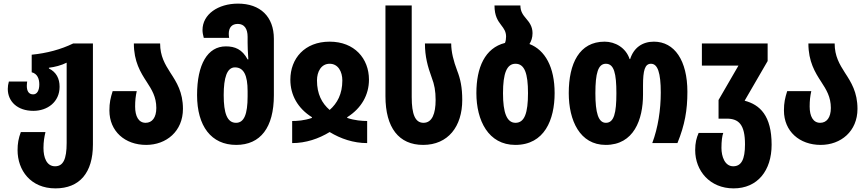

<svg xmlns="http://www.w3.org/2000/svg" viewBox="-20 -790 4793 1060"><path d="M286 250C420 250 493 163 493 8V-550H384C316 -517 238 -496 155 -488V-391C187 -383 197 -354 197 -324C197 -291 185 -269 163 -269C139 -269 128 -287 128 -316C128 -323 129 -331 130 -340H29C25 -326 23 -313 23 -299C23 -230 76 -178 164 -178C242 -178 309 -227 309 -311C309 -356 291 -392 250 -412V-416C283 -420 318 -429 348 -444V-1C348 89 329 128 284 128C237 128 220 79 220 27C220 -9 225 -35 231 -61H95C82 -26 77 2 77 39C77 150 149 250 286 250Z M787 10C898 10 990 -65 990 -189C990 -281 955 -336 921 -388C891 -435 864 -480 864 -550H719C719 -450 756 -390 790 -338C818 -295 843 -255 843 -194C843 -141 820 -112 784 -112C745 -112 726 -148 726 -202C726 -235 729 -260 735 -287H602C590 -249 584 -223 584 -180C584 -65 670 10 787 10Z M1284 10C1418 10 1492 -86 1492 -264V-576C1492 -698 1417 -770 1294 -770C1184 -770 1098 -711 1098 -624C1098 -610 1101 -596 1105 -581H1245C1244 -588 1243 -595 1243 -603C1243 -638 1260 -658 1293 -658C1329 -658 1347 -631 1347 -587V-554C1347 -533 1348 -505 1351 -462H1347C1317 -518 1277 -534 1227 -534C1126 -534 1068 -435 1068 -265C1068 -94 1146 10 1284 10ZM1283 -112C1234 -112 1215 -165 1215 -265C1215 -361 1233 -418 1277 -418C1326 -418 1347 -374 1347 -287V-258C1347 -160 1328 -112 1283 -112Z M1593 0C1669 0 1739 -24 1800 -61C1861 -24 1931 0 2007 0V-122C1980 -122 1937 -125 1897 -139V-143C1975 -192 2017 -266 2017 -350C2017 -467 1937 -560 1800 -560C1662 -560 1583 -467 1583 -350C1583 -265 1624 -192 1702 -143V-139C1659 -124 1620 -122 1593 -122ZM1800 -183C1757 -220 1730 -271 1730 -346C1730 -394 1753 -438 1800 -438C1847 -438 1870 -394 1870 -346C1870 -271 1842 -220 1800 -183Z M2316 10C2454 10 2532 -92 2532 -238C2532 -307 2522 -354 2504 -400C2484 -453 2471 -503 2471 -550H2326C2326 -478 2341 -423 2364 -360C2378 -324 2385 -288 2385 -238C2385 -163 2366 -112 2318 -112C2272 -112 2253 -159 2253 -254V-760H2108V-259C2108 -85 2182 10 2316 10Z M2903 -547C2913 -563 2920 -582 2920 -607C2920 -644 2902 -667 2885 -687C2867 -708 2853 -727 2853 -760H2710C2710 -701 2729 -675 2748 -650C2762 -632 2774 -615 2774 -588C2774 -575 2772 -563 2768 -553C2657 -525 2610 -417 2610 -276C2610 -125 2676 10 2825 10C2986 10 3042 -129 3042 -276C3042 -420 2989 -514 2903 -547ZM2826 -112C2778 -112 2757 -168 2757 -275C2757 -386 2778 -438 2826 -438C2876 -438 2895 -385 2895 -276C2895 -166 2876 -112 2826 -112Z M3324 10C3479 10 3530 -129 3530 -268V-318C3530 -401 3540 -438 3574 -438C3611 -438 3628 -388 3628 -279C3628 -184 3613 -85 3581 0H3720C3761 -101 3775 -182 3775 -283C3775 -456 3704 -560 3590 -560C3527 -560 3479 -527 3459 -464H3456C3435 -527 3376 -560 3318 -560C3178 -560 3120 -439 3120 -276C3120 -125 3181 10 3324 10ZM3325 -112C3283 -112 3267 -168 3267 -275C3267 -386 3282 -438 3325 -438C3370 -438 3383 -385 3383 -275C3383 -166 3370 -112 3325 -112Z M4030 250C4163 250 4240 151 4240 9C4240 -152 4175 -212 4091 -234L4218 -453V-550H3855V-428H4057L3947 -238V-135H3992C4059 -135 4093 -102 4093 7C4093 90 4073 128 4028 128C3981 128 3963 73 3963 27C3963 -12 3967 -41 3973 -56H3837C3825 -28 3818 -2 3818 39C3818 153 3899 250 4030 250Z M4511 10C4622 10 4714 -65 4714 -189C4714 -281 4679 -336 4645 -388C4615 -435 4588 -480 4588 -550H4443C4443 -450 4480 -390 4514 -338C4542 -295 4567 -255 4567 -194C4567 -141 4544 -112 4508 -112C4469 -112 4450 -148 4450 -202C4450 -235 4453 -260 4459 -287H4326C4314 -249 4308 -223 4308 -180C4308 -65 4394 10 4511 10Z"/></svg>

Font: Noto Sans Georgian ExtraCondensed ExtraBold
Style: Regular
Weight: 800
Width: 2
Designer: Monotype Design Team, Akaki Razmadze
Foundry: Google LLC
Version: Version 2.005